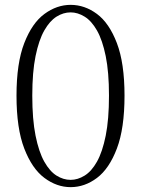

<svg xmlns="http://www.w3.org/2000/svg" viewBox="-20 -757 582 791"><path d="M271 14Q214 14 163 -24Q112 -62 80 -145Q48 -228 48 -363Q48 -497 80 -579.5Q112 -662 163 -699.5Q214 -737 271 -737Q329 -737 379.5 -699.5Q430 -662 461.5 -579.5Q493 -497 493 -363Q493 -228 461.5 -145Q430 -62 379.5 -24Q329 14 271 14ZM271 -16Q300 -16 328.5 -33.5Q357 -51 379.5 -91Q402 -131 415.5 -198Q429 -265 429 -363Q429 -460 415.5 -526Q402 -592 379.5 -631.5Q357 -671 328.5 -688.5Q300 -706 271 -706Q241 -706 213 -688.5Q185 -671 162.5 -631.5Q140 -592 126.5 -526Q113 -460 113 -363Q113 -265 126.5 -198Q140 -131 162.5 -91Q185 -51 213 -33.5Q241 -16 271 -16Z"/></svg>

Font: Source Han Serif JP VF
Style: Regular
Weight: 250
Designer: Ryoko NISHIZUKA 西塚涼子 (kana & ideographs); Frank Grießhammer (Latin, Greek & Cyrillic); Wenlong ZHANG 张文龙 (bopomofo); San
Foundry: Adobe
Version: Version 2.001;hotconv 1.1.0;makeotfexe 2.6.0